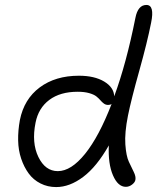

<svg xmlns="http://www.w3.org/2000/svg" viewBox="-20 -737 663 783"><path d="M209 25.9Q174.3 25.9 145.3 11.2Q116.2 -3.4 97.2 -29.3Q78.1 -55.2 66.4 -89.8Q54.7 -124.5 54 -164.3Q53.2 -204.1 61 -247.1Q78.1 -333 142.1 -380.6Q206.1 -428.2 301.8 -428.2Q365.2 -428.2 404.8 -404.5Q444.3 -380.9 445.8 -344.2Q495.1 -478 532.2 -664.1Q542.5 -716.8 577.1 -716.8Q611.3 -716.8 596.2 -644Q580.6 -564.9 547.9 -448Q515.1 -331.1 502 -266.1Q487.8 -195.3 491.2 -147.9Q494.6 -100.6 505.4 -77.6Q516.1 -54.7 525.4 -35.9Q534.7 -17.1 532.2 -3.9Q530.8 6.3 518.8 15.6Q506.8 24.9 493.2 24.9Q460.9 24.9 440.7 -22Q420.4 -68.8 423.8 -144Q374.5 -57.1 319.3 -15.6Q264.2 25.9 209 25.9ZM125 -236.8Q108.4 -154.8 136.5 -96.9Q164.6 -39.1 215.8 -39.1Q270 -39.1 326.9 -109.6Q383.8 -180.2 435.1 -313Q429.7 -309.1 420.9 -309.1Q411.1 -309.1 403.6 -314.7Q396 -320.3 389.4 -328.1Q382.8 -335.9 373 -343.8Q363.3 -351.6 343.8 -357.2Q324.2 -362.8 296.9 -362.8Q225.6 -362.8 181.2 -329.6Q136.7 -296.4 125 -236.8Z"/></svg>

Font: Shantell Sans Irregular Bouncy
Style: Italic
Weight: 300
Italic angle: -11.31°
Designer: Stephen Nixon, Anya Danilova, Shantell Martin
Foundry: Arrow Type
Version: Version 1.006;[9816181b4]